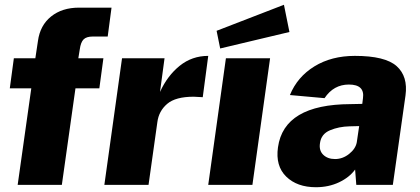

<svg xmlns="http://www.w3.org/2000/svg" viewBox="-20 -774 1760 804"><path d="M396 -404H296L239 0H54L111 -404H21L38 -530H128L139 -603Q148 -668 194 -705Q240 -742 311 -742H447L431 -621H368Q342 -621 330 -609Q318 -597 314 -567L308 -530H413Z M491 -530H669L650 -389Q681 -457 732.5 -498.5Q784 -540 852 -540L829 -367Q801 -369 791 -369Q715 -369 680 -339Q645 -309 639 -263L602 0H417Z M1037 0H852L926 -530H1111ZM1192 -640 902 -571 887 -645 1169 -754Z M1144 -157Q1169 -337 1448 -338L1497 -339L1500 -363Q1508 -420 1441 -420Q1377 -420 1339 -363L1194 -376Q1225 -452 1296.5 -496Q1368 -540 1466 -540Q1593 -540 1641 -497Q1689 -454 1678 -374L1625 0H1472L1467 -64Q1443 -31 1399.5 -10.5Q1356 10 1303 10Q1224 10 1178.5 -34.5Q1133 -79 1144 -157ZM1474 -178 1484 -246 1444 -245Q1399 -244 1362 -228.5Q1325 -213 1320 -175Q1315 -144 1333.5 -126Q1352 -108 1383 -108Q1415 -108 1442 -129.5Q1469 -151 1474 -178Z"/></svg>

Font: Morrison ExtraBold
Style: Regular
Weight: 800
Designer: Pablo Impallari, Rodrigo Fuenzalida (Modified by Dan O. Williams)
Version: Version 0.03;June 6, 2019;FontCreator 11.5.0.2425 64-bit; tt